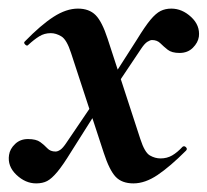

<svg xmlns="http://www.w3.org/2000/svg" viewBox="-30 -415 482 446"><path d="M280 11Q253 11 238.5 -4.5Q224 -20 211 -60L135 -292Q125 -323 112.5 -330.5Q100 -338 88 -338Q73 -338 61 -330.5Q49 -323 36 -311Q33 -307 28.5 -311.5Q24 -316 28 -319Q65 -357 94.5 -376Q124 -395 151 -395Q177 -395 192 -380Q207 -365 220 -325L296 -92Q306 -61 318 -54Q330 -47 343 -47Q358 -47 370 -54Q382 -61 394 -74Q398 -77 402 -73Q406 -69 402 -65Q365 -28 336 -8.5Q307 11 280 11ZM54 11Q29 11 8 -9Q-13 -29 -9 -55Q-7 -69 5 -80.5Q17 -92 35 -92Q54 -92 63.5 -85Q73 -78 80 -70.5Q87 -63 99 -63Q104 -63 110 -67Q116 -71 124 -83L204 -201L214 -187L135 -62Q116 -31 103 -15.5Q90 0 79.5 5.5Q69 11 54 11ZM219 -184 208 -198 288 -323Q307 -354 319.5 -369Q332 -384 343 -389.5Q354 -395 368 -395Q393 -395 414 -375.5Q435 -356 432 -330Q430 -316 418 -304Q406 -292 387 -292Q369 -292 359.5 -299.5Q350 -307 342.5 -314.5Q335 -322 323 -322Q319 -322 312.5 -318Q306 -314 298 -302Z"/></svg>

Font: Cormorant Garamond Light
Style: Italic
Weight: 300
Italic angle: -10°
Designer: Christian Thalmann (Catharsis Fonts)
Foundry: Catharsis Fonts
Version: Version 4.001